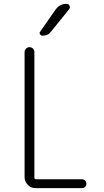

<svg xmlns="http://www.w3.org/2000/svg" viewBox="-20 -975 540 995"><path d="M267.6 -924.8Q289.1 -955.1 325.2 -955.1Q335.9 -955.1 340.3 -944.8Q344.7 -934.6 337.9 -926.8L243.2 -809.6Q228.5 -790 200.2 -790Q192.4 -790 187.5 -797.4Q182.6 -804.7 188.5 -811.5ZM164.1 0Q140.6 0 124 -17.1Q107.4 -34.2 107.4 -56.6V-705.1Q107.4 -714.8 114.7 -722.7Q122.1 -730.5 132.8 -730.5Q143.6 -730.5 150.9 -723.1Q158.2 -715.8 158.2 -705.1V-54.7Q158.2 -45.9 167 -45.9H404.3Q414.1 -45.9 420.9 -39.6Q427.7 -33.2 427.7 -22.9Q427.7 -12.7 420.9 -6.3Q414.1 0 404.3 0Z"/></svg>

Font: Rounded Mgen+ 2m light
Style: Regular
Weight: 200
Designer: [Source Han Sans]
Ryoko NISHIZUKA  (kana & ideographs); Paul D. Hunt (Latin, Greek & Cyrillic); Wenlong ZHANG  (bopomofo
Version: Version 1.059.20150602